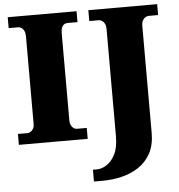

<svg xmlns="http://www.w3.org/2000/svg" viewBox="-62 -772 995 1070"><g transform="rotate(-5 436.0 -237.0)"><path d="M21 0V-61H74Q83 -61 92 -66.5Q101 -72 107 -82.5Q113 -93 113 -108V-600Q113 -618 107 -630Q101 -642 92 -647.5Q83 -653 74 -653H21V-714H406V-653H351Q339 -653 330.5 -647Q322 -641 317.5 -629.5Q313 -618 313 -599V-110Q313 -96 318.5 -84.5Q324 -73 332.5 -67Q341 -61 351 -61H406V0ZM420 240V174H444Q468 174 496 157Q524 140 544 101.5Q564 63 564 -1V-602Q564 -619 558 -630.5Q552 -642 543 -647.5Q534 -653 526 -653H472V-714H857V-653H804Q795 -653 786 -647.5Q777 -642 770.5 -630.5Q764 -619 764 -601V-2Q764 66 738.5 112.5Q713 159 670.5 187Q628 215 576 227.5Q524 240 470 240Z"/></g></svg>

Font: Noto Rashi Hebrew Black
Style: Regular
Weight: 900
Version: Version 1.006